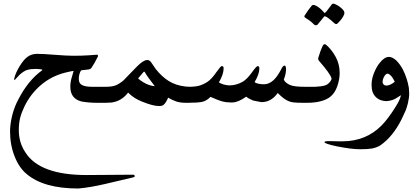

<svg xmlns="http://www.w3.org/2000/svg" viewBox="-20 -574 2347 1072"><path d="M419.9 -133.3Q419.9 -107.9 439 -98.6Q458 -89.4 494.1 -89.4H576.2V0H523.9Q475.1 0 435.5 -7.3Q373 -22.5 372.6 -89.4Q372.6 -116.2 381.3 -144.5L391.1 -178.2H390.1Q384.3 -178.2 344.2 -168.5Q267.6 -149.4 209 -99.6Q150.4 -49.8 116.7 20Q100.1 54.2 92.5 84.2Q85 114.3 85 152.3Q85 222.7 122.1 277.3Q201.7 403.3 463.4 403.3L724.6 401.4Q730.5 401.4 732.4 408.7Q732.4 414.1 725.1 416L567.4 453.1Q483.9 472.7 417.5 478.5Q224.6 478.5 129.9 398.4Q87.4 364.3 61.8 299.8Q36.1 235.4 36.1 158.7Q36.1 155.3 36.4 149.7Q36.6 144 36.6 141.6Q43.9 53.7 81.5 -17.1Q136.7 -125 214.8 -181.2Q216.8 -182.1 216.8 -183.1Q216.8 -188 187 -189H175.8Q154.3 -189 138.7 -185.5Q123 -182.1 109.4 -172.4Q95.7 -162.6 88.6 -155.8Q81.5 -148.9 65.9 -131.3Q63.5 -127.4 60.5 -127.4Q59.1 -127.4 59.1 -130.4Q59.1 -131.3 60.1 -138.2Q67.4 -167.5 89.1 -203.4Q110.8 -239.3 131.3 -254.9Q153.8 -272.9 186.5 -273.4Q218.3 -273.4 285.6 -268.1Q353 -262.7 387.2 -262.7L433.1 -263.2L472.7 -265.1L522.5 -268.6Q527.3 -268.6 527.3 -261.2V-259.8Q505.9 -216.8 490.7 -195.3Q485.4 -188 476.1 -186.5Q458 -185.1 432.6 -181.2Q419.9 -160.6 419.9 -133.3Z M1018.1 0Q987.3 0 965.1 -7.1Q942.9 -14.2 918.9 -28.8Q905.8 1 894 10.7Q886.7 18.1 867.7 18.1Q834 18.1 771.5 -7.3Q726.1 -25.4 695.3 -57.1Q658.7 -8.8 602.1 -1.5L570.8 0H559.6V-89.4H570.3Q604.5 -89.4 624.5 -96.9Q644.5 -104.5 668.9 -124.5L744.6 -202.6Q780.8 -238.8 801.3 -238.8H803.7Q815.9 -238.8 826.2 -222.7L849.6 -188.5Q882.8 -146.5 921.9 -121.8Q960.9 -97.2 1015.6 -90.8L1039.6 -89.4V0ZM844.2 -92.8Q800.3 -149.4 789.6 -169.4Q787.6 -175.3 782.2 -172.9Q778.8 -169.4 751 -136.2Q769 -119.6 794.2 -107.2Q819.3 -94.7 844.2 -92.8Z M1401.4 -115.2Q1418.5 -103.5 1454.1 -103.5Q1481.9 -103.5 1507.3 -126.5Q1528.8 -146.5 1549.3 -186Q1558.1 -205.6 1567.9 -208Q1576.7 -208 1577.1 -187.5Q1577.1 -162.1 1564.5 -129.4Q1571.3 -112.3 1600.1 -99.1Q1623 -89.4 1682.1 -89.4V0H1670.9Q1637.7 0 1617.7 -2.4Q1597.7 -4.9 1580.6 -14.6Q1561 -24.4 1530.8 -54.7Q1494.1 -3.9 1441.4 -3.9H1438.5L1393.1 -12.7Q1366.7 -23.9 1354.5 -34.2Q1309.6 -2.4 1277.8 -2H1267.6Q1241.7 -2 1220.7 -7.8Q1198.7 -13.7 1155.3 -33.2Q1132.8 -10.3 1107.9 -5.1Q1083 0 1023.9 0V-89.4H1033.2Q1069.8 -89.4 1091.8 -95.5Q1113.8 -101.6 1137.2 -116.2Q1161.6 -132.3 1188 -170.9Q1212.4 -205.6 1218.8 -205.6Q1219.2 -205.6 1220.2 -204.6Q1229 -204.6 1228.5 -191.4Q1228.5 -159.2 1202.1 -113.8Q1226.6 -99.1 1259.8 -97.2Q1298.8 -97.2 1334.5 -117.2Q1359.9 -132.3 1386.7 -169.9Q1411.6 -205.1 1418.9 -205.1Q1419.4 -205.1 1419.4 -204.8Q1419.4 -204.6 1419.9 -204.6Q1427.2 -204.6 1428.2 -192.9Q1428.2 -160.2 1401.4 -115.2Z M1876.5 -166.5Q1876.5 -134.3 1865.7 -100.3Q1855 -66.4 1838.4 -47.9Q1819.8 -24.4 1782.5 -12.2Q1745.1 0 1696.3 0H1660.2V-89.4H1739.7Q1775.9 -91.3 1792.7 -96.2Q1809.6 -101.1 1821.8 -116.2Q1831.1 -127.4 1831.1 -136.7Q1823.7 -162.6 1763.7 -231.4Q1754.4 -240.7 1756.8 -250.5Q1769 -292 1782.7 -319.8Q1791 -334 1803.2 -321.8Q1834.5 -293.9 1855.5 -253.9Q1876.5 -213.9 1876.5 -166.5ZM1900.9 -492.2Q1892.1 -469.7 1865.7 -444.3Q1862.3 -439.5 1856.9 -439.5Q1851.6 -439.5 1845.7 -445.3Q1830.6 -460 1809.6 -475.6Q1797.4 -483.4 1791.5 -483.4L1753.4 -437Q1750 -433.6 1744.1 -432.6Q1738.3 -432.6 1732.9 -437.5Q1715.3 -456.5 1688.5 -472.2Q1677.2 -478.5 1679.7 -485.4Q1699.2 -517.1 1721.7 -543.9Q1723.1 -545.4 1729.5 -546.4Q1734.9 -546.4 1742.2 -543Q1762.2 -533.7 1781.7 -512.7L1791.5 -502Q1792 -501.5 1792.5 -501.5Q1795.4 -501.5 1804.7 -512.9Q1814 -524.4 1823.2 -537.1Q1832.5 -549.8 1833.5 -550.8Q1835.4 -552.7 1840.8 -553.7Q1846.2 -553.7 1854.5 -549.3Q1875.5 -540 1893.6 -521Q1902.8 -511.7 1902.8 -501.5Q1902.8 -496.6 1900.9 -492.2Z M2139.6 -9.3Q2101.6 -9.3 2078.1 -32.5Q2054.7 -55.7 2054.7 -97.2V-103Q2054.7 -134.3 2069.1 -168.9Q2083.5 -203.6 2101.1 -224.1Q2126.5 -256.3 2151.9 -256.3Q2155.8 -256.3 2157.7 -255.9Q2194.8 -248.5 2229 -186.5Q2253.4 -138.7 2262.7 -84L2264.6 -54.7Q2264.6 -26.9 2257.8 1Q2251 28.8 2244.4 44.2Q2237.8 59.6 2222.2 91.8Q2173.8 189.5 2101.1 239.3Q2079.1 251.5 2055.4 255.4Q2031.7 259.3 1990.7 259.3Q1942.9 259.3 1861.3 243.2Q1791.5 228.5 1791.5 219.2Q1791.5 213.9 1816.9 213.9H1824.2Q1855 215.3 1884.8 215.3L1926.8 213.4Q2050.3 201.2 2130.9 104Q2166.5 61 2200.7 2.4Q2216.8 -27.3 2218.3 -42.5Q2216.8 -41 2194.8 -27.3Q2173.3 -12.7 2139.6 -9.3ZM2116.2 -115.7Q2116.2 -107.9 2122.1 -102.1Q2127.9 -96.2 2138.2 -96.2Q2156.7 -96.2 2184.1 -117.2Q2182.6 -122.6 2168.9 -144Q2154.3 -162.6 2143.6 -162.6H2141.6Q2131.8 -159.7 2124 -144.8Q2116.2 -129.9 2116.2 -115.7Z"/></svg>

Font: Noon
Style: Regular
Weight: 400
Designer: Mohammad Saleh Souzanchi
Foundry: Farsi Font Store
Version: Version 0.09